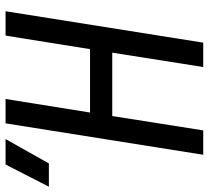

<svg xmlns="http://www.w3.org/2000/svg" viewBox="-120 -720 770 709"><g transform="rotate(-90 265.5 -365.0)"><path d="M-69 -570 13 -730H107L17 -570ZM49 0 165 -730H255L205 -418H439L489 -730H579L463 0H373L426 -336H192L139 0Z"/></g></svg>

Font: JetBrains Mono NL
Style: Italic
Weight: 400
Italic angle: -9°
Monospace: yes
Designer: Philipp Nurullin, Konstantin Bulenkov
Foundry: JetBrains
Version: Version 2.305; ttfautohint (v1.8.4.7-5d5b)